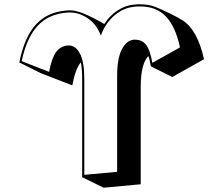

<svg xmlns="http://www.w3.org/2000/svg" viewBox="-20 -834 1040 895"><path d="M363 -8V-465Q363 -512 357 -543Q332 -516 317 -436L170 -493L70 -543Q94 -662 147.5 -720Q201 -778 289 -785Q292 -785 295.5 -785.5Q299 -786 302 -786Q318 -786 333.5 -782.5Q349 -779 365 -773Q390 -763 421 -747Q452 -731 466 -722Q492 -762 529 -786Q566 -810 609 -813Q615 -814 621 -814Q627 -814 632 -814Q676 -814 706 -801Q736 -789 773.5 -770.5Q811 -752 833 -738Q901 -693 931 -558L783 -475L683 -525Q681 -539 678 -551Q675 -563 672 -573Q636 -537 636 -429V25L463 41ZM526 -479Q526 -562 548 -604Q570 -646 604 -649H610Q642 -649 661 -625Q680 -601 690 -541L819 -613Q798 -711 753 -757.5Q708 -804 634 -804Q628 -804 622 -804Q616 -804 610 -803Q557 -799 514 -762.5Q471 -726 450 -668Q432 -718 391.5 -747Q351 -776 303 -776Q300 -776 296.5 -775.5Q293 -775 290 -775Q205 -768 154.5 -712.5Q104 -657 81 -549L209 -499Q221 -564 241.5 -591.5Q262 -619 296 -622H301Q333 -622 353 -583.5Q373 -545 373 -465V-19L526 -33Z"/></svg>

Font: Rampart One
Style: Regular
Weight: 400
Designer: Fontworks Inc.
Foundry: Fontworks Inc.
Version: Version 1.100